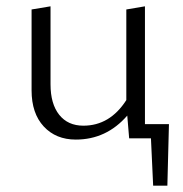

<svg xmlns="http://www.w3.org/2000/svg" viewBox="-20 -438 581 608"><path d="M515 -45 510 150H465L458 0H389L383 -72Q317 4 220 4Q157 4 118.5 -37.5Q80 -79 80 -152V-408L140 -418V-171Q140 -109 167.5 -74.5Q195 -40 244 -40Q328 -40 380 -121V-408L439 -418V-45Z"/></svg>

Font: EauTestInfant Semilight
Style: Italic
Weight: 300
Italic angle: -12°
Designer: Christian Thalmann (Catharsis Fonts)
Version: Version 0.001;PS 000.001;hotconv 1.0.88;makeotf.lib2.5.64775